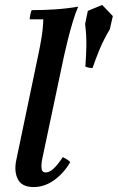

<svg xmlns="http://www.w3.org/2000/svg" viewBox="-20 -741 476 776"><path d="M335 -697 393 -721 436 -676 424 -623Q399 -581 383 -542.5Q367 -504 354 -466Q339 -466 325 -472Q328 -512 329 -553.5Q330 -595 324 -644ZM116 15Q68 15 52 -17Q36 -49 46 -95L134 -516Q142 -553 148 -590Q154 -627 155 -663H100Q100 -670 102.5 -681.5Q105 -693 108 -700Q153 -700 200.5 -703Q248 -706 296 -714Q285 -689 274 -652.5Q263 -616 254 -579.5Q245 -543 239 -516L151 -100Q146 -75 148 -59.5Q150 -44 165 -44Q179 -44 195.5 -58.5Q212 -73 234 -106Q242 -102 249.5 -97.5Q257 -93 264 -86Q238 -41 199 -13Q160 15 116 15Z"/></svg>

Font: Poltawski Nowy Medium
Style: Italic
Weight: 500
Italic angle: -12°
Version: Version 1.001;gftools[0.9.25]